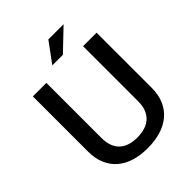

<svg xmlns="http://www.w3.org/2000/svg" viewBox="-247 -1027 1175 1175"><g transform="rotate(-45 340.5 -439.5)"><path d="M375.5 -761H284L379 -890.5H511ZM339 10.5Q277 10.5 226.5 -5Q176 -20.5 140.2 -51.2Q104.5 -82 85 -127.8Q65.5 -173.5 65.5 -234V-711H182.5V-234Q182.5 -194.5 193.5 -165.5Q204.5 -136.5 225 -117.8Q245.5 -99 274.2 -89.8Q303 -80.5 339 -80.5Q376 -80.5 405.8 -89.8Q435.5 -99 456.5 -118Q477.5 -137 488.8 -165.8Q500 -194.5 500 -234V-711H617V-234Q617 -173.5 597 -127.8Q577 -82 540.5 -51.2Q504 -20.5 452.8 -5Q401.5 10.5 339 10.5Z"/></g></svg>

Font: Roberto Sans Medium
Style: Regular
Weight: 500
Designer: Google (font) & Cristiano Sobral (main changes)
Version: Version 1.000;October 12, 2021;FontCreator 14.0.0.2814 64-bi